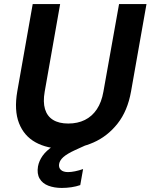

<svg xmlns="http://www.w3.org/2000/svg" viewBox="-20 -720 741 945"><path d="M292 12Q212 12 155 -19.5Q98 -51 73.5 -114Q49 -177 65 -270L141 -700H276L200 -269Q191 -218 201.5 -183Q212 -148 241 -130Q270 -112 316 -112Q362 -112 397.5 -129.5Q433 -147 456.5 -182Q480 -217 489 -269L566 -700H701L625 -270Q608 -174 558.5 -111.5Q509 -49 439.5 -18.5Q370 12 292 12ZM284 205Q247 205 218 194Q189 183 175 159Q161 135 167 99Q172 72 189.5 47Q207 22 242.5 -2Q278 -26 337 -49L386 -69L404 -6L349 19Q310 37 292 53Q274 69 271 87Q268 105 279.5 116Q291 127 315 127Q330 127 349.5 123Q369 119 389 112L375 191Q355 198 331.5 201.5Q308 205 284 205Z"/></svg>

Font: DM Sans 11pt
Style: Bold Italic
Weight: 700
Italic angle: -10°
Version: Version 4.004;gftools[0.9.30]